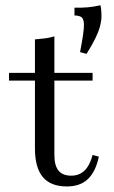

<svg xmlns="http://www.w3.org/2000/svg" viewBox="-20 -685 424 717"><path d="M303.2 -483.9 279 -490.3Q286.3 -528.2 289.9 -553.2Q293.5 -578.2 293.5 -591.1Q293.5 -611.3 286.3 -619Q279 -626.6 258.1 -627.4V-656.5Q285.5 -655.6 307.7 -657.7Q329.8 -659.7 354.8 -665.3Q356.5 -662.1 357.7 -650Q358.9 -637.9 358.9 -625Q358.9 -608.1 354 -588.7Q349.2 -569.4 337.1 -544Q325 -518.5 303.2 -483.9ZM229.8 11.3Q169.4 11.3 139.9 -23.8Q110.5 -58.9 110.5 -130.6V-206.5H183.1V-105.6Q183.1 -66.9 198.4 -48Q213.7 -29 246 -29Q276.6 -29 296.4 -48.8Q316.1 -68.5 325.8 -106.5L349.2 -100Q337.1 -43.5 308.1 -16.1Q279 11.3 229.8 11.3ZM110.5 -206.5V-537.9Q131.5 -539.5 149.6 -541.9Q167.7 -544.4 183.1 -549.2V-206.5ZM13.7 -383.9V-412.9H325.8V-383.9Z"/></svg>

Font: Playfair 5pt SemiExpanded Light Light
Style: Regular
Weight: 300
Version: Version 2.203